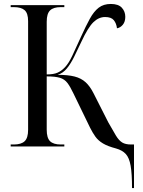

<svg xmlns="http://www.w3.org/2000/svg" viewBox="-20 -740 720 970"><path d="M647 210Q647 138 640 97.5Q633 57 615.5 38Q598 19 566 10Q524 -1 500 -15.5Q476 -30 462 -49.5Q448 -69 435 -95L351 -268Q335 -302 320.5 -321Q306 -340 282.5 -347Q259 -354 216 -354V-85Q216 -43 233 -26.5Q250 -10 287 -10H305V0H34V-10H50Q87 -10 104.5 -26.5Q122 -43 122 -84V-633Q122 -673 104.5 -688.5Q87 -704 50 -704H34V-714H305V-704H287Q250 -704 233 -687.5Q216 -671 216 -630V-364Q251 -364 271 -373Q291 -382 308 -400Q327 -420 345 -458Q363 -496 390 -556Q414 -609 434 -645.5Q454 -682 478.5 -701Q503 -720 540 -720Q578 -720 595.5 -701Q613 -682 613 -655Q613 -630 600.5 -615Q588 -600 571 -597Q568 -622 555 -638Q542 -654 511 -654Q479 -654 452 -628Q425 -602 391 -529Q372 -489 355 -454Q338 -419 318 -394.5Q298 -370 271 -362Q323 -362 356.5 -353.5Q390 -345 412.5 -324.5Q435 -304 453 -268L527 -122Q551 -79 566 -54.5Q581 -30 597.5 -20Q614 -10 642 -10H657V210Z"/></svg>

Font: Noto Serif Display SemiCondensed
Style: Regular
Weight: 400
Width: 4
Designer: Monotype Design Team
Foundry: Monotype Imaging Inc.
Version: Version 2.009